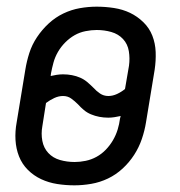

<svg xmlns="http://www.w3.org/2000/svg" viewBox="-20 -548 540 576"><path d="M203 8Q177 8 151.5 4Q126 0 103.5 -10.5Q81 -21 63.5 -38.5Q46 -56 37 -79Q28 -102 26.5 -128Q25 -154 30 -181L56 -339Q60 -364 68 -389Q76 -414 91 -436.5Q106 -459 126 -477.5Q146 -496 170 -507.5Q194 -519 219.5 -523.5Q245 -528 270 -528Q296 -528 322 -524Q348 -520 370 -509.5Q392 -499 410 -481.5Q428 -464 437 -441Q446 -418 447 -392Q448 -366 444 -339L418 -181Q414 -156 405.5 -131Q397 -106 382.5 -83.5Q368 -61 348 -42.5Q328 -24 304 -12.5Q280 -1 254 3.5Q228 8 203 8ZM305 -260Q318 -260 331 -266Q344 -272 355 -281L367 -351Q370 -373 366.5 -394.5Q363 -416 349 -431Q335 -446 314 -452Q293 -458 270 -458Q254 -458 236.5 -454.5Q219 -451 204 -442.5Q189 -434 176 -421Q163 -408 154 -392.5Q145 -377 140.5 -360.5Q136 -344 133 -328L132 -320Q140 -322 150 -323.5Q160 -325 169 -325Q183 -325 196 -322.5Q209 -320 220.5 -315Q232 -310 241.5 -302Q251 -294 260 -285Q269 -275 280 -267.5Q291 -260 305 -260ZM204 -62Q220 -62 237 -65.5Q254 -69 269.5 -77.5Q285 -86 297.5 -99Q310 -112 319 -127.5Q328 -143 333 -159.5Q338 -176 340 -192L342 -200Q333 -198 323.5 -196.5Q314 -195 305 -195Q291 -195 278 -197.5Q265 -200 253 -205Q241 -210 231.5 -218Q222 -226 214 -235Q204 -245 193.5 -252.5Q183 -260 169 -260Q156 -260 143 -254Q130 -248 118 -239L107 -169Q103 -147 107 -125.5Q111 -104 125 -89Q139 -74 160 -68Q181 -62 204 -62Z"/></svg>

Font: Iosevka Fixed
Style: Italic
Weight: 400
Italic angle: -9°
Monospace: yes
Designer: Belleve Invis
Foundry: Belleve Invis
Version: Version 33.2.4